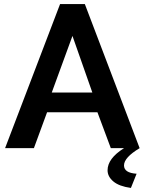

<svg xmlns="http://www.w3.org/2000/svg" viewBox="-20 -730 718 946"><path d="M625 196Q567 188 538.5 164Q510 140 510 109Q510 51 591 0H526L460 -177H212L147 0H5L276 -710H398L668 0Q591 46 591 85Q591 122 653 126ZM435 -274 337 -553 235 -274Z"/></svg>

Font: PTCRaleway
Style: Bold
Weight: 700
Designer: Matt McInerney, Pablo Impallari, Rodrigo Fuenzalida
Foundry: Matt McInerney, Pablo Impallari, Rodrigo Fuenzalida
Version: Version 3.000g; ttfautohint (v1.5) -l 8 -r 28 -G 28 -x 14 -D